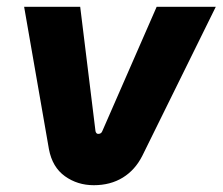

<svg xmlns="http://www.w3.org/2000/svg" viewBox="-20 -533 655 565"><path d="M256 12Q208 12 171 -14.5Q134 -41 124 -94L51 -513H216L261 -147Q262 -143 264 -141Q266 -139 269 -139Q278 -139 281 -147L441 -513H615L399 -75Q378 -33 341.5 -10.5Q305 12 256 12Z"/></svg>

Font: MuseoModerno
Style: Bold Italic
Weight: 700
Italic angle: -9°
Designer: Pablo Cosgaya, Héctor Gatti, Marcela Romero, and the Authors of The MuseoModerno Project.
Foundry: Omnibus-Type Team
Version: Version 1.003